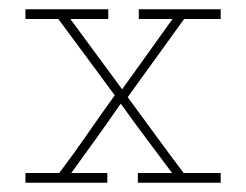

<svg xmlns="http://www.w3.org/2000/svg" viewBox="-20 -395 532 415"><path d="M212 0V-21H134Q161 -58 187.5 -95Q214 -132 241 -171Q268 -133 295.5 -96.5Q323 -60 352 -21H278V0H457V-21H377Q346 -62 316.5 -102.5Q287 -143 256 -185L378 -354H457V-375H280V-354H353L244 -202L132 -354H214V-375H35V-354H106Q137 -312 167.5 -271Q198 -230 228 -189Q197 -146 168 -104Q139 -62 108 -21H35V0Z"/></svg>

Font: Josefin Slab ExtraLight
Style: Regular
Weight: 250
Designer: Santiago Orozco
Foundry: Typemade
Version: Version 2.000